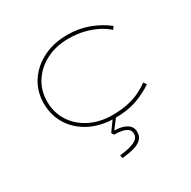

<svg xmlns="http://www.w3.org/2000/svg" viewBox="-168 -697 1082 1087"><g transform="rotate(-30 373.5 -153.5)"><path d="M408 10Q317 10 247 -25Q177 -60 137.5 -122Q98 -184 98 -263Q98 -341 138 -402.5Q178 -464 248 -499Q318 -534 408 -534Q480 -534 545 -510Q610 -486 660 -446L646 -428Q622 -451 586 -469.5Q550 -488 504 -500Q458 -512 402 -512Q320 -512 256.5 -479.5Q193 -447 156.5 -391Q120 -335 120 -263Q120 -188 158 -131Q196 -74 260 -43Q324 -12 402 -12Q461 -12 506 -22Q551 -32 585 -49Q619 -66 645 -85L658 -66Q610 -33 550 -11.5Q490 10 408 10ZM330 227 325 207Q358 204 388 196.5Q418 189 436.5 176Q455 163 455 139Q455 121 443 110Q431 99 408 93.5Q385 88 354 88L345 72L397 0H419L367 69Q418 69 447 87.5Q476 106 476 139Q476 167 462 182.5Q448 198 426.5 207Q405 216 379 220Q353 224 330 227Z"/></g></svg>

Font: Lexend Mega Thin
Style: Regular
Weight: 250
Version: Version 1.007